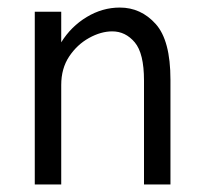

<svg xmlns="http://www.w3.org/2000/svg" viewBox="-20 -488 540 508"><path d="M72 0V-457H142V-376Q168 -418 209.5 -443Q251 -468 297 -468Q353 -468 392 -424.5Q431 -381 431 -277V0H361V-275Q361 -347 336.5 -376Q312 -405 277 -405Q247 -405 215.5 -387.5Q184 -370 163 -338.5Q142 -307 142 -263V0Z"/></svg>

Font: Inconsolata Nerd Font Mono
Style: Regular
Weight: 400
Monospace: yes
Designer: Raph Levien, Cyreal, Brenton Simpson
Foundry: Raph Levien, Cyreal, Google
Version: Version 3.000; ttfautohint (v1.8.3);Nerd Fonts 3.0.2